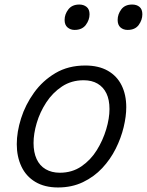

<svg xmlns="http://www.w3.org/2000/svg" viewBox="-20 -808 648 847"><path d="M236 19Q177 19 136 -5.5Q95 -30 74.5 -73.5Q54 -117 54 -172Q54 -226 73 -286Q92 -346 130 -399Q168 -452 224.5 -485.5Q281 -519 356 -519Q415 -519 455.5 -496Q496 -473 516.5 -431.5Q537 -390 537 -335Q537 -295 525.5 -247Q514 -199 490.5 -152Q467 -105 431 -66.5Q395 -28 346 -4.5Q297 19 236 19ZM244 -46Q298 -46 339 -74Q380 -102 407 -145.5Q434 -189 448.5 -237.5Q463 -286 463 -327Q463 -368 449.5 -396Q436 -424 410.5 -439Q385 -454 349 -454Q295 -454 253.5 -426.5Q212 -399 184 -356Q156 -313 142 -265.5Q128 -218 128 -177Q128 -136 141.5 -106.5Q155 -77 181.5 -61.5Q208 -46 244 -46ZM309 -676Q291 -676 278 -687Q265 -698 265 -720Q265 -745 281.5 -766.5Q298 -788 330 -788Q349 -788 362 -777.5Q375 -767 375 -745Q375 -720 358.5 -698Q342 -676 309 -676ZM543 -676Q524 -676 511.5 -687Q499 -698 499 -720Q499 -745 515 -766.5Q531 -788 563 -788Q583 -788 595.5 -777.5Q608 -767 608 -745Q608 -720 592 -698Q576 -676 543 -676Z"/></svg>

Font: Playwrite US Trad Light
Style: Regular
Weight: 300
Designer: Veronika Burian, José Scaglione
Foundry: TypeTogether
Version: Version 1.003